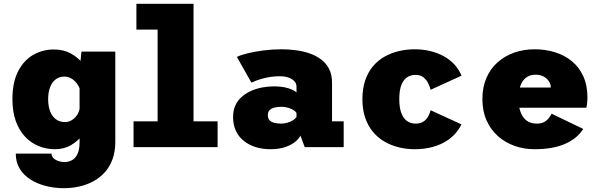

<svg xmlns="http://www.w3.org/2000/svg" viewBox="-20 -770 3140 1005"><path d="M313.5 215Q265 215 220 203.5Q175 192 139.5 169.5Q104 147 83.2 113Q62.5 79 62.5 34H249.5Q249.5 43 254.5 51Q259.5 59 268.8 65Q278 71 290.5 74.5Q303 78 318.5 78Q339 78 356.8 68.5Q374.5 59 385.5 36.2Q396.5 13.5 396.5 -26V-403.5L406.5 -500H583.5V-27Q583.5 23.5 569.2 62.8Q555 102 529.5 130.8Q504 159.5 470 178.2Q436 197 396.2 206Q356.5 215 313.5 215ZM267 11Q223 11 183.2 -5Q143.5 -21 112.2 -53.5Q81 -86 63 -135.2Q45 -184.5 45 -251Q45 -339.5 75 -397.2Q105 -455 154.2 -483Q203.5 -511 262 -511Q311.5 -511 349 -491Q386.5 -471 411.5 -440Q436.5 -409 449.2 -375.5Q462 -342 462 -315L403 -291Q398.5 -306 390.8 -320Q383 -334 372 -345Q361 -356 347.2 -362.5Q333.5 -369 317 -369Q290 -369 271 -354.2Q252 -339.5 242 -313Q232 -286.5 232 -251Q232 -215 242.2 -188Q252.5 -161 272.2 -146Q292 -131 320 -131Q336 -131 350.2 -138Q364.5 -145 375.5 -157.2Q386.5 -169.5 392.8 -186Q399 -202.5 399.5 -221L464.5 -198Q464.5 -171 452 -135.5Q439.5 -100 414.5 -66.5Q389.5 -33 352.8 -11Q316 11 267 11Z M679 0V-135H805V-615H694V-750H993V-135H1119V0Z M1395 11Q1354.5 11 1319.2 0.2Q1284 -10.5 1257 -31.8Q1230 -53 1215 -84.5Q1200 -116 1200 -157.5Q1200 -193 1212.8 -219.8Q1225.5 -246.5 1247.8 -265.2Q1270 -284 1297.8 -295.8Q1325.5 -307.5 1356 -312.8Q1386.5 -318 1416 -318Q1446 -318 1469.8 -313Q1493.5 -308 1509.5 -300.5Q1525.5 -293 1532 -286V-316Q1532 -328.5 1525.8 -338.5Q1519.5 -348.5 1508 -355.8Q1496.5 -363 1480.5 -367Q1464.5 -371 1445 -371Q1420.5 -371 1398.5 -367.8Q1376.5 -364.5 1357.8 -359.5Q1339 -354.5 1323.2 -348.8Q1307.5 -343 1296 -337.5L1220 -472Q1239.5 -482 1276.2 -491Q1313 -500 1359.2 -506Q1405.5 -512 1454 -512Q1490.5 -512 1527.8 -507.2Q1565 -502.5 1599 -491Q1633 -479.5 1660 -459.5Q1687 -439.5 1702.5 -409.5Q1718 -379.5 1718 -337V-135H1779V0H1575L1552.5 -60.5Q1545.5 -44.5 1525.5 -28Q1505.5 -11.5 1472.8 -0.2Q1440 11 1395 11ZM1451.5 -123Q1470 -123 1487 -128.5Q1504 -134 1516 -142.2Q1528 -150.5 1532 -158V-179Q1528 -186.5 1516.2 -193.8Q1504.5 -201 1488 -206Q1471.5 -211 1453.5 -211Q1436 -211 1419.5 -207.5Q1403 -204 1392.5 -194.8Q1382 -185.5 1382 -167.5Q1382 -149.5 1391.5 -140Q1401 -130.5 1417 -126.8Q1433 -123 1451.5 -123Z M2150 11Q2108.5 11 2068.8 1.5Q2029 -8 1994.2 -27.8Q1959.5 -47.5 1933.2 -78.5Q1907 -109.5 1892 -152.2Q1877 -195 1877 -251Q1877 -307.5 1892 -350.5Q1907 -393.5 1933.2 -424.2Q1959.5 -455 1994.2 -474.2Q2029 -493.5 2068.8 -502.8Q2108.5 -512 2150 -512Q2193 -512 2231 -503Q2269 -494 2301 -476.8Q2333 -459.5 2357.2 -433.8Q2381.5 -408 2396 -374L2234 -300Q2230 -317 2221 -335Q2212 -353 2196 -365.5Q2180 -378 2155.5 -378Q2137.5 -378 2122 -371.5Q2106.5 -365 2094.8 -350.2Q2083 -335.5 2076.5 -311Q2070 -286.5 2070 -251Q2070 -216 2076.5 -191.8Q2083 -167.5 2094.8 -152.2Q2106.5 -137 2122 -130Q2137.5 -123 2155.5 -123Q2180 -123 2196 -133.5Q2212 -144 2221 -160.2Q2230 -176.5 2234 -193L2395.5 -119Q2380 -87.5 2356 -63.2Q2332 -39 2300.5 -22.5Q2269 -6 2231.2 2.5Q2193.5 11 2150 11Z M2777 11Q2722.5 11 2673.2 -6.5Q2624 -24 2586.2 -57.5Q2548.5 -91 2526.8 -139.8Q2505 -188.5 2505 -251Q2505 -313.5 2526 -362Q2547 -410.5 2584.8 -444Q2622.5 -477.5 2672 -494.8Q2721.5 -512 2778.5 -512Q2835 -512 2885 -496.5Q2935 -481 2973.2 -449.8Q3011.5 -418.5 3033.2 -370.8Q3055 -323 3055 -258.5Q3055 -245.5 3053.5 -231.2Q3052 -217 3049.5 -206H2656V-312H2863Q2863 -312.5 2863 -313Q2863 -313.5 2863 -314Q2863 -328.5 2853.8 -343.5Q2844.5 -358.5 2826.8 -368.8Q2809 -379 2783 -379Q2763.5 -379 2747 -371.5Q2730.5 -364 2718.8 -348.8Q2707 -333.5 2700.5 -309.5Q2694 -285.5 2694 -252.5Q2694 -212.5 2704.8 -183.5Q2715.5 -154.5 2736.5 -138.8Q2757.5 -123 2789 -123Q2814 -123 2829.8 -132.2Q2845.5 -141.5 2854.2 -153.8Q2863 -166 2867 -175L3033 -95Q3016.5 -69.5 2992.8 -50Q2969 -30.5 2937.5 -16.8Q2906 -3 2866 4Q2826 11 2777 11Z"/></svg>

Font: Trispace Thin ExtraBold
Style: Regular
Weight: 800
Version: Version 1.210